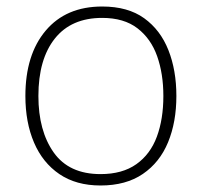

<svg xmlns="http://www.w3.org/2000/svg" viewBox="-20 -560 621 590"><path d="M522 -265Q522 -185 496.5 -123Q471 -61 419 -25.5Q367 10 289 10Q214 10 162.5 -25Q111 -60 84.5 -122Q58 -184 58 -265Q58 -392 120.5 -466Q183 -540 294 -540Q373 -540 423 -504Q473 -468 497.5 -406Q522 -344 522 -265ZM98 -265Q98 -158 145 -91.5Q192 -25 289 -25Q356 -25 399 -55.5Q442 -86 462 -140Q482 -194 482 -265Q482 -333 463 -387Q444 -441 402.5 -473Q361 -505 294 -505Q199 -505 148.5 -441.5Q98 -378 98 -265Z"/></svg>

Font: Noto Sans Khmer UI ExtraLight
Style: Regular
Weight: 200
Designer: Danh Hong and the Monotype Design Team
Foundry: Monotype Imaging Inc.
Version: Version 2.002; ttfautohint (v1.8.4.7-5d5b)